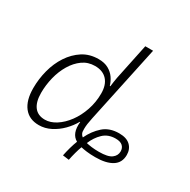

<svg xmlns="http://www.w3.org/2000/svg" viewBox="-188 -935 1201 1216"><g transform="rotate(30 412.0 -327.5)"><path d="M426 99Q432 69 441 37Q450 5 460 -20Q406 -50 415 -138H412Q391 -100 357.5 -66Q324 -32 282.5 -11Q241 10 197 10Q126 10 88 -38.5Q50 -87 50 -176Q50 -243 67 -308Q84 -373 118.5 -425.5Q153 -478 202.5 -510Q252 -542 318 -542Q361 -542 390.5 -525.5Q420 -509 437.5 -483.5Q455 -458 463 -430H467Q471 -464 477 -497Q483 -530 491 -564L532 -760H589L469 -196Q458 -146 458 -114Q457 -91 463 -79.5Q469 -68 478 -62Q506 -121 550.5 -160.5Q595 -200 666 -200Q720 -200 747.5 -173.5Q775 -147 775 -105Q775 -48 731 -20.5Q687 7 609 7Q572 7 545 3.5Q518 0 502 -4Q494 16 485.5 47.5Q477 79 472 105ZM213 -39Q253 -39 293.5 -65Q334 -91 367 -135.5Q400 -180 420 -238.5Q440 -297 440 -361Q440 -424 408.5 -458.5Q377 -493 320 -493Q269 -493 230 -465Q191 -437 163.5 -391Q136 -345 122 -288.5Q108 -232 108 -175Q108 -109 134.5 -74Q161 -39 213 -39ZM611 -34Q677 -34 703.5 -54Q730 -74 730 -105Q730 -130 713.5 -145Q697 -160 663 -160Q608 -160 573 -126.5Q538 -93 518 -44Q534 -40 558 -37Q582 -34 611 -34Z"/></g></svg>

Font: Noto Sans Light
Style: Italic
Weight: 300
Italic angle: -12°
Designer: Monotype Design Team
Foundry: Monotype Imaging Inc.
Version: Version 2.013; ttfautohint (v1.8.4.7-5d5b)